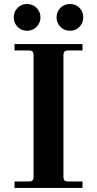

<svg xmlns="http://www.w3.org/2000/svg" viewBox="-20 -930 480 950"><path d="M51.8 0V-32.2H122.1Q135.7 -32.2 140.9 -37.4Q146 -42.5 146 -56.2V-655.8Q146 -669.4 140.9 -674.8Q135.7 -680.2 122.1 -680.2H51.8V-711.9H388.2V-680.2H317.9Q304.2 -680.2 299.1 -674.8Q293.9 -669.4 293.9 -655.8V-56.2Q293.9 -42.5 299.1 -37.4Q304.2 -32.2 317.9 -32.2H388.2V0ZM66.7 -890.9Q85.4 -910.2 113.8 -910.2Q142.1 -910.2 161.1 -890.9Q180.2 -871.6 180.2 -844.2Q180.2 -816.9 161.1 -797.4Q142.1 -777.8 113.8 -777.8Q85.4 -777.8 66.7 -797.4Q47.9 -816.9 47.9 -844.2Q47.9 -871.6 66.7 -890.9ZM278.8 -890.9Q297.9 -910.2 326.2 -910.2Q354.5 -910.2 373.3 -890.9Q392.1 -871.6 392.1 -844.2Q392.1 -816.9 373.3 -797.4Q354.5 -777.8 326.2 -777.8Q297.9 -777.8 278.8 -797.4Q259.8 -816.9 259.8 -844.2Q259.8 -871.6 278.8 -890.9Z"/></svg>

Font: Flanker Steampunk
Style: Bold
Weight: 700
Designer: Alexey Kryukov, Leonardo Di Lena
Foundry: Alexey Kryukov, Leonardo Di Lena
Version: 1.210